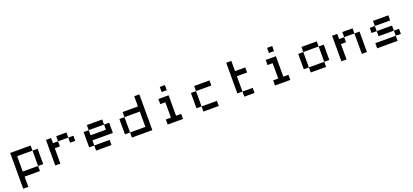

<svg xmlns="http://www.w3.org/2000/svg" viewBox="53 -2015 7595 3531"><g transform="rotate(-20 3850.0 -250.0)"><path d="M200 -400H500V-500H100V200H200V0H500V-100H200ZM500 -100H600V-400H500Z M900 -500H800V0H900V-300H1000V-400H900ZM1000 -400H1200V-500H1000ZM1200 -300H1300V-400H1200Z M1900 -500H1600V-400H1900ZM1500 -100H1600V-200H2000V-400H1900V-300H1600V-400H1500ZM1600 0H1900V-100H1600Z M2700 -700H2600V-500H2300V-400H2600V-100H2300V0H2700ZM2200 -100H2300V-400H2200Z M3200 -700H3100V-600H3200ZM3000 0H3300V-100H3200V-500H3000V-400H3100V-100H3000Z M4000 -500H3700V-400H4000ZM3600 -100H3700V-400H3600ZM3700 0H4000V-100H3700Z M4400 -100H4500V-400H4700V-500H4500V-700H4400ZM4500 0H4700V-100H4500Z M5300 -700H5200V-600H5300ZM5100 0H5400V-100H5300V-500H5100V-400H5200V-100H5100Z M6100 -500H5800V-400H6100ZM5700 -100H5800V-400H5700ZM5800 0H6100V-100H5800ZM6100 -100H6200V-400H6100Z M6500 -500H6400V0H6500V-300H6600V-400H6500ZM6600 -400H6800V-500H6600ZM6800 0H6900V-400H6800Z M7500 -500H7200V-400H7500ZM7100 0H7500V-100H7100ZM7100 -300H7200V-400H7100ZM7200 -200H7500V-300H7200ZM7500 -100H7600V-200H7500Z"/></g></svg>

Font: FT88
Style: Regular
Weight: 400
Designer: Ange Degheest & Mandy Elbé
Foundry: Velvetyne Type Foundry
Version: Version 1.000;FEAKit 1.0